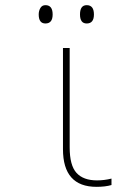

<svg xmlns="http://www.w3.org/2000/svg" viewBox="-20 -714 540 744"><path d="M184 -658Q184 -694 156 -694Q143 -694 136.5 -683Q130 -672 130 -658Q130 -623 156 -623Q184 -623 184 -658ZM344 -658Q344 -694 316 -694Q290 -694 290 -658Q290 -623 316 -623Q344 -623 344 -658ZM412 3V-22Q384 -15 356 -15Q303 -15 276.5 -44Q250 -73 250 -143V-528H224V-136Q224 10 354 10Q388 10 412 3Z"/></svg>

Font: Noto Sans Mono UI Condensed Thin
Style: Regular
Weight: 250
Width: 3
Designer: Monotype Design team
Foundry: Monotype Imaging Inc.
Version: 1.000